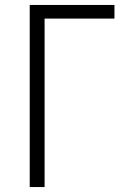

<svg xmlns="http://www.w3.org/2000/svg" viewBox="-20 -755 540 775"><path d="M100 0V-735H442V-680H160V0Z"/></svg>

Font: Iosevka SS18 Light
Style: Regular
Weight: 300
Monospace: yes
Designer: Belleve Invis
Foundry: Belleve Invis
Version: Version 25.1.1; ttfautohint (v1.8.4)